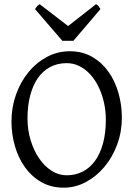

<svg xmlns="http://www.w3.org/2000/svg" viewBox="-20 -872 640 907"><path d="M480 -307.1Q480 -340.8 473.9 -373.8Q467.8 -406.7 456.5 -436.3Q445.3 -465.8 429 -491Q412.6 -516.1 392.1 -534.4Q371.6 -552.7 347.2 -563.2Q322.8 -573.7 294.9 -573.7Q251.5 -573.7 217 -555.4Q182.6 -537.1 158.9 -503.2Q135.3 -469.2 122.6 -420.9Q109.9 -372.6 109.9 -313Q109.9 -258.3 124.8 -209.5Q139.6 -160.6 164.8 -123.8Q189.9 -86.9 223.6 -65.4Q257.3 -43.9 294.9 -43.9Q335.4 -43.9 369.4 -60.8Q403.3 -77.6 428 -110.8Q452.6 -144 466.3 -193.4Q480 -242.7 480 -307.1ZM555.7 -315.9Q555.7 -249.5 533.7 -189.7Q511.7 -129.9 473.9 -84.5Q436 -39.1 386.2 -12.2Q336.4 14.6 280.8 14.6Q222.2 14.6 176.3 -11.2Q130.4 -37.1 98.9 -80.6Q67.4 -124 50.8 -180.7Q34.2 -237.3 34.2 -298.8Q34.2 -365.2 55.7 -425.3Q77.1 -485.4 114.3 -530.8Q151.4 -576.2 201.4 -603Q251.5 -629.9 309.1 -629.9Q369.6 -629.9 415.5 -603.3Q461.4 -576.7 492.7 -532.7Q523.9 -488.8 539.8 -432.1Q555.7 -375.5 555.7 -315.9ZM326.7 -679.2H274.4L145.5 -829.1Q148.9 -834 151.4 -837.4Q153.8 -840.8 156 -843.3Q158.2 -845.7 160.9 -847.7Q163.6 -849.6 167.5 -852.1L301.8 -749L433.6 -852.1Q441.9 -847.7 445.3 -843.3Q448.7 -838.9 454.6 -829.1Z"/></svg>

Font: Gentium Plus
Style: Regular
Weight: 400
Designer: J. Victor Gaultney, Annie Olsen, Iska Routamaa
Foundry: SIL International
Version: Version 1.510